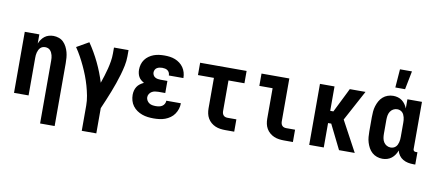

<svg xmlns="http://www.w3.org/2000/svg" viewBox="-81 -1077 3662 1611"><g transform="rotate(10 1750.0 -271.0)"><path d="M318 215V-320Q318 -332 317 -343.5Q316 -355 313 -366Q310 -377 305 -387.5Q300 -398 292 -406.5Q284 -415 273 -419Q262 -423 250 -423Q238 -423 227 -419Q216 -415 208 -406.5Q200 -398 195 -387.5Q190 -377 187 -366Q184 -355 183 -343.5Q182 -332 182 -320V0H58V-520H182V-442Q189 -460 200.5 -476.5Q212 -493 227.5 -505Q243 -517 262.5 -522.5Q282 -528 302 -528Q325 -528 348 -520Q371 -512 387.5 -495.5Q404 -479 415 -457.5Q426 -436 432 -413.5Q438 -391 440 -367.5Q442 -344 442 -320V215Z M673 215V0Q673 -42 665 -83.5Q657 -125 645.5 -165.5Q634 -206 619 -245Q604 -284 586 -322.5Q568 -361 548 -397.5Q528 -434 504 -469L607 -528Q657 -455 695.5 -375Q734 -295 760 -210Q771 -242 781 -273.5Q791 -305 799 -337Q807 -369 812.5 -402Q818 -435 818 -468V-520H942V-468Q942 -427 933.5 -386.5Q925 -346 913.5 -306.5Q902 -267 888.5 -228.5Q875 -190 860 -151.5Q845 -113 829 -75Q813 -37 797 0V215Z M1248 8Q1223 8 1198 5Q1173 2 1149.5 -6.5Q1126 -15 1105.5 -29Q1085 -43 1070 -63Q1055 -83 1048 -107.5Q1041 -132 1041 -157Q1041 -175 1045.5 -193Q1050 -211 1060 -226.5Q1070 -242 1085 -253Q1100 -264 1117 -272Q1103 -280 1091 -290Q1079 -300 1071.5 -313.5Q1064 -327 1060.5 -342.5Q1057 -358 1057 -374Q1057 -397 1063.5 -419.5Q1070 -442 1083.5 -460.5Q1097 -479 1116 -492.5Q1135 -506 1156.5 -514Q1178 -522 1201 -525Q1224 -528 1247 -528Q1271 -528 1294 -525Q1317 -522 1338.5 -513.5Q1360 -505 1378.5 -491Q1397 -477 1410 -458Q1423 -439 1429.5 -416.5Q1436 -394 1436 -371V-369H1312V-370Q1312 -382 1307 -393Q1302 -404 1292.5 -411Q1283 -418 1271 -420.5Q1259 -423 1247 -423Q1236 -423 1224 -420.5Q1212 -418 1202 -412Q1192 -406 1186.5 -395Q1181 -384 1181 -372Q1181 -360 1187 -349Q1193 -338 1203.5 -332Q1214 -326 1226 -324Q1238 -322 1250 -322H1308V-219H1250Q1235 -219 1220.5 -216.5Q1206 -214 1193.5 -206.5Q1181 -199 1173 -186Q1165 -173 1165 -158Q1165 -144 1172.5 -131Q1180 -118 1192 -110Q1204 -102 1218.5 -99.5Q1233 -97 1248 -97Q1262 -97 1276 -99.5Q1290 -102 1302 -109.5Q1314 -117 1321 -130Q1328 -143 1328 -157H1452Q1452 -132 1444.5 -108.5Q1437 -85 1423 -64.5Q1409 -44 1388.5 -29.5Q1368 -15 1345 -6.5Q1322 2 1297 5Q1272 8 1248 8Z M1858 0Q1837 0 1815 -3Q1793 -6 1773 -14.5Q1753 -23 1736 -37.5Q1719 -52 1708 -71Q1697 -90 1692.5 -111.5Q1688 -133 1688 -155V-415H1552V-520H1948V-415H1812V-155Q1812 -145 1814.5 -135.5Q1817 -126 1823.5 -118.5Q1830 -111 1839.5 -108Q1849 -105 1858 -105H1934V0Z M2358 0Q2337 0 2315 -3Q2293 -6 2273 -14.5Q2253 -23 2236 -37.5Q2219 -52 2208 -71Q2197 -90 2192.5 -111.5Q2188 -133 2188 -155V-415H2075V-520H2312V-155Q2312 -145 2314.5 -135.5Q2317 -126 2323.5 -118.5Q2330 -111 2339.5 -108Q2349 -105 2358 -105H2434V0Z M2573 0V-520H2697V-312H2724L2810 -485L2827 -520H2961L2821 -260L2961 0H2827L2724 -208H2697V0Z M3201 -600 3213 -757H3315L3284 -600ZM3197 8Q3173 8 3150 0Q3127 -8 3109 -24Q3091 -40 3079.5 -61Q3068 -82 3061 -105Q3054 -128 3052 -152Q3050 -176 3050 -200V-320Q3050 -344 3052 -368Q3054 -392 3061 -415Q3068 -438 3079.5 -459Q3091 -480 3109 -496Q3127 -512 3150 -520Q3173 -528 3197 -528Q3217 -528 3236.5 -522.5Q3256 -517 3272 -505Q3288 -493 3299.5 -476.5Q3311 -460 3318 -442V-520H3442V-116Q3442 -108 3448 -102.5Q3454 -97 3461 -97H3478V8H3461Q3438 8 3415.5 3.5Q3393 -1 3373 -12.5Q3353 -24 3339.5 -43Q3326 -62 3321 -84Q3314 -65 3302.5 -47.5Q3291 -30 3274.5 -17Q3258 -4 3238 2Q3218 8 3197 8ZM3249 -97Q3261 -97 3272 -101Q3283 -105 3291.5 -113Q3300 -121 3305 -131.5Q3310 -142 3313 -153.5Q3316 -165 3317 -176.5Q3318 -188 3318 -200V-320Q3318 -332 3317 -343.5Q3316 -355 3313 -366.5Q3310 -378 3305 -388.5Q3300 -399 3291.5 -407Q3283 -415 3272 -419Q3261 -423 3249 -423Q3231 -423 3215 -414Q3199 -405 3189.5 -389.5Q3180 -374 3177 -356Q3174 -338 3174 -320V-200Q3174 -182 3177 -164Q3180 -146 3189.5 -130.5Q3199 -115 3215 -106Q3231 -97 3249 -97Z"/></g></svg>

Font: Iosevka SS18 Extrabold
Style: Regular
Weight: 800
Monospace: yes
Designer: Belleve Invis
Foundry: Belleve Invis
Version: Version 25.1.1; ttfautohint (v1.8.4)